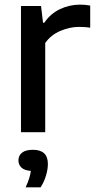

<svg xmlns="http://www.w3.org/2000/svg" viewBox="-20 -570 415 828"><path d="M70.5 0V-544H157L165.5 -472H171Q197.5 -511 238.5 -530.5Q279.5 -550 325.5 -550Q348 -550 369 -546V-450.5Q357 -452.5 344.8 -453.2Q332.5 -454 320 -454Q281.5 -454 240.5 -436.8Q199.5 -419.5 175 -384.5V0ZM90.5 238Q100.5 216 105.8 199.2Q111 182.5 113 167Q85.5 165 72.5 152.8Q59.5 140.5 59.5 121.5Q59.5 101 75 88.5Q90.5 76 122 76Q186.5 76 186.5 137Q186.5 160 178.2 187.5Q170 215 155 238Z"/></svg>

Font: Encode Sans Md
Style: Regular
Weight: 500
Designer: Multiple Designers
Foundry: Impallari Type
Version: Version 3.002; ttfautohint (v1.8.3) -l 8 -r 50 -G 200 -x 14 